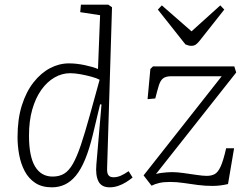

<svg xmlns="http://www.w3.org/2000/svg" viewBox="-20 -787 1064 821"><path d="M438 -68Q437 -46 444 -37.5Q451 -29 465 -29Q481 -29 496 -35.5Q511 -42 530 -55L547 -28Q535 -18 519 -8Q503 2 485 8Q467 14 449 14Q414 14 401 -11.5Q388 -37 392 -83L414 -340L408 -341L377 -211Q362 -149 344 -105.5Q326 -62 304.5 -36Q283 -10 257.5 2Q232 14 202 14Q159 14 130.5 -5Q102 -24 85.5 -55.5Q69 -87 62 -125Q55 -163 55 -201Q55 -278 73.5 -336.5Q92 -395 123.5 -435Q155 -475 194 -495.5Q233 -516 275 -516Q307 -516 342.5 -508.5Q378 -501 399 -492L408 -722L323 -735L326 -767H443L459 -756ZM205 -32Q234 -32 254.5 -44.5Q275 -57 292 -87Q309 -117 326 -167.5Q343 -218 364 -294L406 -446Q393 -453 371 -459Q349 -465 324.5 -469.5Q300 -474 280 -474Q245 -474 213 -455.5Q181 -437 156.5 -402.5Q132 -368 118 -319Q104 -270 104 -207Q104 -118 130 -75Q156 -32 205 -32ZM634 -503H982L990 -477L647 -43Q658 -46 669.5 -47.5Q681 -49 693 -50Q705 -51 716 -51Q737 -51 765.5 -47Q794 -43 821 -39Q848 -35 864 -35Q884 -35 898 -42.5Q912 -50 923.5 -75Q935 -100 947 -153H981L955 0Q921 8 889 8Q857 8 826 4Q795 0 765.5 -4.5Q736 -9 707 -9Q679 -9 660.5 -4.5Q642 0 628 7L594 -37L928 -461H713Q689 -461 677.5 -452Q666 -443 659.5 -422.5Q653 -402 644 -366L611 -363L623 -492ZM655 -746 672 -764 799 -653 922 -764 939 -746 833 -612Q826 -603 818 -597Q810 -591 798 -591Q791 -591 785 -593Q779 -595 773 -597Z"/></svg>

Font: Literata ExtraLight
Style: Italic
Weight: 250
Italic angle: -2°
Designer: Latin by Veronika Burian and Jose Scaglione. Greek by Irene Vlachou. Cyrillic by Vera Evstafieva
Foundry: TypeTogether
Version: Version 3.002